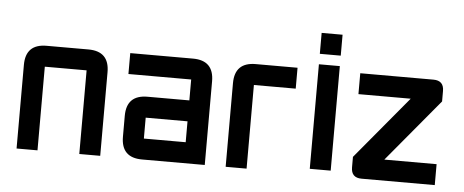

<svg xmlns="http://www.w3.org/2000/svg" viewBox="-40 -644 1619 670"><g transform="rotate(5 769.0 -308.5)"><path d="M256.3 -354H109.9V-61H36.6V-354Q36.6 -427.2 109.9 -427.2H256.3Q329.6 -427.2 329.6 -354V-61H256.3Z M695.8 -61H476.1Q402.8 -61 402.8 -134.3V-207.5Q402.8 -280.8 476.1 -280.8H622.6V-354H402.8V-427.2H622.6Q695.8 -427.2 695.8 -354ZM476.1 -134.3H622.6V-207.5H476.1Z M842.3 -427.2H988.8V-354H842.3V-61H769V-354Q769 -427.2 842.3 -427.2Z M1062 -445.8H1135.3V-79.6H1062ZM1062 -482.4V-555.7H1135.3V-482.4Z M1208.5 -427.2H1464.8Q1501.5 -427.2 1501.5 -390.6V-354L1318.4 -134.3H1501.5V-61H1245.1Q1208.5 -61 1208.5 -97.7V-134.3L1391.6 -354H1208.5Z"/></g></svg>

Font: BabelStone Khitan Seals
Style: Regular
Weight: 400
Designer: Andrew West
Foundry: BabelStone
Version: Version 1.004